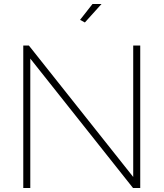

<svg xmlns="http://www.w3.org/2000/svg" viewBox="-20 -937 815 957"><path d="M403 -825 379 -838 441 -917H486ZM131 -645V0H96V-710H124L644 -55V-710H679V0H643Z"/></svg>

Font: Raleway-v4020 ExtraLight
Style: Regular
Weight: 275
Designer: Matt McInerney, Pablo Impallari, Rodrigo Fuenzalida
Foundry: Matt McInerney, Pablo Impallari, Rodrigo Fuenzalida
Version: Version 4.020;PS 004.020;hotconv 1.0.88;makeotf.lib2.5.64775